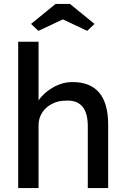

<svg xmlns="http://www.w3.org/2000/svg" viewBox="-20 -951 635 971"><path d="M72 0V-740H175V-443Q201 -482 248.5 -509Q296 -536 347 -536Q527 -536 527 -320V0H424V-313Q424 -448 313 -442Q274 -442 242.5 -425.5Q211 -409 193 -381Q175 -353 175 -318V0ZM174 -795 137 -830 261 -931H334L458 -830L421 -795L298 -853Z"/></svg>

Font: Readex Pro
Style: Regular
Weight: 400
Designer: Bonnie Shaver-Troup, Thomas Jockin
Foundry: Lexend
Version: Version 1.204; ttfautohint (v1.8.4.7-5d5b)